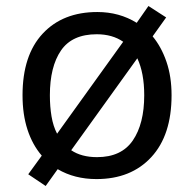

<svg xmlns="http://www.w3.org/2000/svg" viewBox="-20 -586 645 639"><path d="M551 -269Q551 -136 483.5 -63Q416 10 301 10Q228 10 172 -23L132 33L74 -6L119 -68Q88 -104 71.5 -154.5Q55 -205 55 -269Q55 -402 122 -474Q189 -546 304 -546Q377 -546 435 -510L474 -566L533 -528L488 -465Q517 -430 534 -380.5Q551 -331 551 -269ZM146 -269Q146 -231 151.5 -198.5Q157 -166 170 -141L390 -447Q354 -472 302 -472Q220 -472 183 -418Q146 -364 146 -269ZM460 -269Q460 -343 437 -392L217 -86Q251 -63 303 -63Q384 -63 422 -118.5Q460 -174 460 -269Z"/></svg>

Font: Noto Sans Tifinagh Tawellemmet
Style: Regular
Weight: 400
Designer: JamraPatel
Foundry: JamraPatel LLC
Version: Version 2.006; ttfautohint (v1.8.4.7-5d5b)